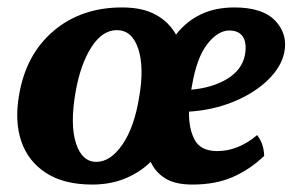

<svg xmlns="http://www.w3.org/2000/svg" viewBox="-20 -487 801 516"><path d="M308 -467Q363 -467 398.5 -447.5Q434 -428 453 -394Q481 -430 520 -448.5Q559 -467 610 -467Q686 -467 720 -431Q754 -395 744 -346Q736 -307 700 -272Q664 -237 608.5 -214Q553 -191 488 -187Q487 -142 503 -111.5Q519 -81 564 -81Q593 -81 620.5 -92.5Q648 -104 671 -124Q689 -101 690 -68Q651 -31 605 -11Q559 9 497 9Q450 9 423.5 -8Q397 -25 385 -52Q355 -23 315.5 -7Q276 9 228 9Q152 9 104 -22Q56 -53 37.5 -106.5Q19 -160 31 -230Q49 -340 123.5 -403.5Q198 -467 308 -467ZM294 -406Q255 -406 225.5 -360Q196 -314 183 -239Q168 -153 184 -102.5Q200 -52 239 -52Q277 -52 309 -98.5Q341 -145 354 -226Q368 -306 351.5 -356Q335 -406 294 -406ZM496 -257Q495 -251 494 -246Q551 -251 590.5 -275Q630 -299 638 -338Q644 -369 633.5 -387Q623 -405 596 -405Q566 -405 537.5 -369Q509 -333 496 -257Z"/></svg>

Font: Vollkorn
Style: Bold Italic
Weight: 700
Italic angle: -11°
Designer: Friedrich Althausen
Foundry: Friedrich Althausen
Version: Version 5.000; ttfautohint (v1.8.3)